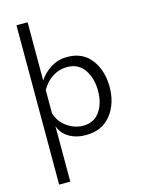

<svg xmlns="http://www.w3.org/2000/svg" viewBox="-144 -822 863 1164"><g transform="rotate(-15 287.5 -240.0)"><path d="M325 -475Q422 -475 474.5 -405.5Q527 -336 527 -234Q527 -129 471.5 -58.5Q416 12 314 12Q249 12 205 -16.5Q161 -45 148 -89V260H78V-740H148V-374Q172 -414 219 -444.5Q266 -475 325 -475ZM307 -416Q259 -416 217.5 -390Q176 -364 148 -315V-168Q165 -113 212 -80Q259 -47 313 -47Q380 -47 416.5 -98.5Q453 -150 453 -229Q453 -308 416 -362Q379 -416 307 -416Z"/></g></svg>

Font: Quattrocento Sans
Style: Regular
Weight: 400
Designer: Pablo Impallari
Foundry: Pablo Impallari, Igino Marini, Brenda Gallo
Version: Version 2.000